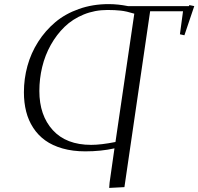

<svg xmlns="http://www.w3.org/2000/svg" viewBox="-20 -732 972 941"><path d="M97.2 -279.8Q97.2 -346.2 114.5 -408.9Q131.8 -471.7 166.7 -526.6Q201.7 -581.5 250.5 -622.8Q299.3 -664.1 366.7 -688Q434.1 -711.9 512.2 -711.9Q558.1 -711.9 606.9 -702.1H905.8L908.2 -707L932.1 -702.1L883.8 -559.1L861.8 -564L877 -676.8H715.8L589.8 185.1L515.1 189L517.1 163.1L541 -4.9Q475.1 9.8 397.9 9.8Q336.4 9.8 286.6 -4.4Q236.8 -18.6 201.7 -43.9Q166.5 -69.3 142.8 -105.7Q119.1 -142.1 108.2 -185.5Q97.2 -229 97.2 -279.8ZM172.9 -286.1Q172.9 -166.5 238.8 -94.2Q304.7 -22 426.8 -22Q475.1 -22 545.9 -36.1L638.2 -665Q600.1 -676.8 572 -679.9Q543.9 -683.1 506.8 -683.1Q444.3 -683.1 390.1 -660.9Q335.9 -638.7 296.6 -600.6Q257.3 -562.5 229 -512Q200.7 -461.4 186.8 -403.8Q172.9 -346.2 172.9 -286.1Z"/></svg>

Font: Dehuti Alt
Style: Italic
Weight: 400
Version: Version 1.2